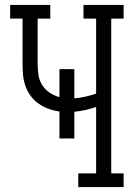

<svg xmlns="http://www.w3.org/2000/svg" viewBox="-20 -755 540 775"><path d="M296 0V-55H368V-323Q347 -316 325 -311Q303 -306 280 -304V-196H220V-305Q197 -308 175.5 -316Q154 -324 135.5 -337Q117 -350 103.5 -368.5Q90 -387 82.5 -408.5Q75 -430 73 -452.5Q71 -475 71 -498V-680H21V-735H183V-680H132V-498Q132 -476 135 -454Q138 -432 149.5 -413Q161 -394 179.5 -381.5Q198 -369 220 -363V-476H280V-358Q303 -360 325 -365Q347 -370 368 -377V-680H317V-735H479V-680H429V-55H479V0Z"/></svg>

Font: Iosevka Curly Slab Light
Style: Regular
Weight: 300
Monospace: yes
Designer: Belleve Invis
Foundry: Belleve Invis
Version: Version 22.1.2; ttfautohint (v1.8.4)